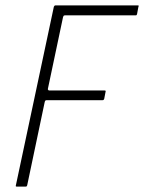

<svg xmlns="http://www.w3.org/2000/svg" viewBox="-20 -693 535 713"><path d="M43 0Q40 0 39 -1Q38 -2 39 -5L180 -668Q182 -673 186 -673H491Q494 -673 495 -672Q496 -671 494 -668L489 -641Q488 -639 487.5 -637.5Q487 -636 484 -636H222Q217 -636 216 -634Q215 -632 214 -629L158 -364Q157 -362 158.5 -359.5Q160 -357 163 -357H368Q371 -357 372 -356Q373 -355 372 -352L367 -326Q366 -324 365 -322.5Q364 -321 361 -321H154Q150 -321 148.5 -319.5Q147 -318 146 -314L81 -5Q80 -2 79 -1Q78 0 74 0Z"/></svg>

Font: Glory ExtraLight
Style: Italic
Weight: 250
Italic angle: -12°
Version: Version 1.011